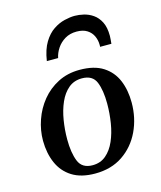

<svg xmlns="http://www.w3.org/2000/svg" viewBox="-115 -839 785 937"><g transform="rotate(-15 278.0 -371.0)"><path d="M44.4 -206.5Q44.4 -259.8 62.3 -311Q80.1 -362.3 114 -403.8Q147.9 -445.3 196.5 -470.2Q245.1 -495.1 306.2 -495.1Q379.4 -495.1 424.3 -466.3Q469.2 -437.5 490 -387.9Q510.7 -338.4 510.7 -275.4Q510.7 -197.3 479.5 -131.3Q448.2 -65.4 389.9 -25.9Q331.5 13.7 250 13.7Q179.2 13.7 133.8 -14.9Q88.4 -43.5 66.7 -93.3Q44.9 -143.1 44.4 -206.5ZM248 -28.8Q288.1 -28.8 315.9 -52.5Q343.8 -76.2 361.1 -115.7Q378.4 -155.3 386.2 -203.6Q394 -252 394 -301.3Q394 -368.2 377 -410.2Q359.9 -452.1 306.2 -452.1Q266.1 -452.1 238.3 -428.7Q210.4 -405.3 193.1 -366Q175.8 -326.7 168 -278.8Q160.2 -231 160.2 -182.6Q160.2 -115.2 177.5 -72Q194.8 -28.8 248 -28.8ZM351.1 -755.9Q372.6 -755.9 396.7 -750.2Q420.9 -744.6 442.6 -729.7Q464.4 -714.8 478.3 -687.5Q492.2 -660.2 492.2 -617.2Q492.2 -608.4 491.2 -598.4Q490.2 -588.4 489.3 -577.6H432.1Q432.6 -580.6 432.6 -583Q432.6 -585.4 432.6 -587.9Q432.6 -610.8 423.1 -631.8Q413.6 -652.8 393.1 -666Q372.6 -679.2 339.8 -679.2Q306.2 -679.2 281 -664.1Q255.9 -648.9 240.5 -625.7Q225.1 -602.5 220.2 -577.6H163.1Q171.9 -634.8 193.4 -669.9Q214.8 -705.1 242.7 -723.6Q270.5 -742.2 299.3 -749Q328.1 -755.9 351.1 -755.9Z"/></g></svg>

Font: Gelasio Medium
Style: Italic
Weight: 500
Italic angle: -8.5°
Designer: Eben Sorkin
Foundry: Eben Sorkin
Version: Version 1.008